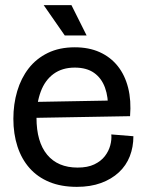

<svg xmlns="http://www.w3.org/2000/svg" viewBox="-20 -714 562 747"><path d="M279 13Q218 13 172 -6Q126 -25 95 -60Q64 -95 48 -144Q32 -193 32 -252Q32 -309 47 -359.5Q62 -410 91.5 -448Q121 -486 166 -508Q211 -530 271 -530Q326 -530 368 -511Q410 -492 438 -457Q466 -422 478.5 -372.5Q491 -323 486 -262L88 -255V-317L419 -323L400 -287Q402 -336 388.5 -373Q375 -410 346 -430.5Q317 -451 271 -451Q222 -451 188.5 -426.5Q155 -402 138.5 -357.5Q122 -313 122 -256Q122 -162 163.5 -112Q205 -62 282 -62Q321 -62 347 -74.5Q373 -87 388 -106.5Q403 -126 409 -148.5Q415 -171 413 -191L499 -184Q499 -142 485 -106Q471 -70 442.5 -43.5Q414 -17 373 -2Q332 13 279 13ZM232 -576 150 -694H258L317 -576Z"/></svg>

Font: Bricolage Grotesque 96pt
Style: Regular
Weight: 400
Version: Version 1.001;gftools[0.9.33.dev8+g029e19f]